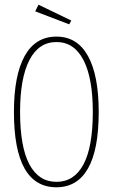

<svg xmlns="http://www.w3.org/2000/svg" viewBox="-20 -782 478 813"><path d="M219 11Q39 11 39 -308Q39 -463 84.5 -545Q130 -627 219 -627Q307 -627 352.5 -545Q398 -463 398 -308Q398 -148 352.5 -68.5Q307 11 219 11ZM219 -12Q294 -12 333.5 -86Q373 -160 373 -308Q373 -451 333.5 -527.5Q294 -604 219 -604Q144 -604 104.5 -527.5Q65 -451 65 -308Q65 -160 104.5 -86Q144 -12 219 -12ZM273 -679 129 -734 143 -762 282 -695Z"/></svg>

Font: Inconsolata SemiCondensed ExtraLight
Style: Regular
Weight: 200
Width: 4
Monospace: yes
Designer: Raph Levien, Cyreal, Brenton Simpson
Foundry: Raph Levien, Cyreal, Google
Version: Version 3.100; ttfautohint (v1.8.4.7-5d5b)